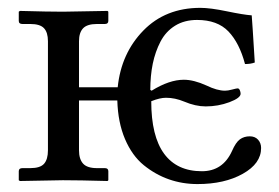

<svg xmlns="http://www.w3.org/2000/svg" viewBox="-20 -459 711 489"><path d="M278.8 -203.1H181.2V-76.2Q181.2 -53.7 191.7 -42.2Q202.1 -30.8 227.1 -30.8H247.1Q255.9 -30.8 255.9 -22.9V0L253.9 2Q181.2 0 140.1 0L30.8 2L27.8 0V-22.9Q27.8 -30.8 37.1 -30.8H57.1Q82.5 -30.8 92.3 -42Q102.1 -53.2 102.1 -76.2V-354Q102.1 -376.5 92 -387.2Q82 -397.9 57.1 -397.9H37.1Q27.8 -397.9 27.8 -405.8V-429.2L30.8 -431.2Q103 -429.2 140.1 -429.2L253.9 -431.2L255.9 -429.2V-405.8Q255.9 -397.9 247.1 -397.9H227.1Q202.1 -397.9 191.7 -387Q181.2 -376 181.2 -354V-236.8H279.8Q288.6 -323.2 345 -381.1Q401.4 -439 490.2 -439Q515.6 -439 557.9 -430.2Q600.1 -421.4 621.1 -419.9Q622.6 -402.8 628.9 -299.8Q618.7 -295.9 604 -295.9Q589.8 -349.6 561.8 -378.9Q533.7 -408.2 481.9 -408.2Q449.7 -408.2 426 -393.6Q402.3 -378.9 388.9 -353.3Q375.5 -327.6 369.1 -296.9Q362.8 -266.1 362.8 -230L366.2 -228Q411.1 -255.9 448.2 -255.9Q473.6 -255.9 505.9 -241.2Q533.2 -228 553.2 -228Q560.5 -228 571.5 -231Q582.5 -233.9 585 -233.9Q588.9 -233.9 590.8 -229.2Q592.8 -224.6 592.8 -220.2Q592.8 -209.5 564.2 -198.7Q535.6 -188 503.9 -188Q478 -188 449.2 -200.2Q425.8 -210 402.8 -210Q387.2 -210 365.2 -201.2Q365.2 -112.3 397.9 -67.6Q430.7 -22.9 494.1 -22.9Q547.4 -22.9 570.8 -74.2Q580.6 -96.7 591.1 -104.2Q601.6 -111.8 616.2 -111.8Q629.4 -111.8 637.2 -103.3Q645 -94.7 645 -82Q645 -42.5 598.4 -16.4Q551.8 9.8 482.9 9.8Q444.8 9.8 410.4 -2.2Q376 -14.2 346.2 -38.3Q316.4 -62.5 298.3 -105Q280.3 -147.5 278.8 -203.1Z"/></svg>

Font: Common Serif SemiBold
Style: Regular
Weight: 600
Designer: Philipp H. Poll, Khaled Hosny
Foundry: Stefan Peev, Context Ltd.
Version: Version 1.026